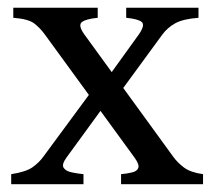

<svg xmlns="http://www.w3.org/2000/svg" viewBox="-20 -474 549 494"><path d="M490.7 -428.2Q451.2 -425.3 430.9 -414.1Q410.6 -402.8 397.5 -384.8L274.9 -217.3L243.2 -254.9L337.4 -385.7Q354 -409.7 344.5 -417.5Q335 -425.3 304.7 -428.2V-454.1H490.7ZM291.5 0V-25.9Q307.6 -27.3 320.3 -30.5Q333 -33.7 335.9 -42.2Q338.9 -50.8 326.2 -68.4L95.7 -384.8Q83 -402.3 67.9 -413.8Q52.7 -425.3 14.2 -428.2V-454.1H231.4V-428.2Q201.2 -425.3 190.7 -417.2Q180.2 -409.2 196.8 -385.7L425.3 -71.3Q436 -56.2 453.1 -43.2Q470.2 -30.3 502.4 -25.9V0ZM150.9 -68.4Q138.2 -50.8 143.8 -42.2Q149.4 -33.7 164.6 -30.5Q179.7 -27.3 194.8 -25.9V0H8.8V-25.9Q46.9 -31.7 64 -43.9Q81.1 -56.2 91.8 -71.3L219.2 -244.1L250.5 -205.1Z"/></svg>

Font: Gentium Book Plus
Style: Regular
Weight: 400
Designer: Victor Gaultney, Annie Olsen, Iska Routamaa, Becca Hirsbrunner
Foundry: SIL International
Version: Version 6.101